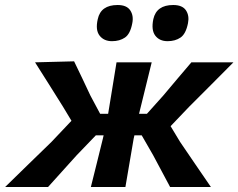

<svg xmlns="http://www.w3.org/2000/svg" viewBox="-68 -747 952 767"><path d="M-47.5 0Q-1.5 -45 45 -90.2Q91.5 -135.5 137.5 -180L217.5 -264.5L183.5 -321Q155.5 -365.5 128 -409.5Q100.5 -453.5 72 -498L228 -502Q244.5 -468 260.8 -433.8Q277 -399.5 293 -365.5L332 -292.5H364Q373 -347 381 -396.5Q389 -446 397.5 -498H538Q525 -445.5 513 -396.2Q501 -347 487.5 -292.5H519L584 -365Q612 -398.5 640.2 -431.8Q668.5 -465 696.5 -498H864.5Q820 -453 776 -409Q732 -365 688 -321L613.5 -243L651.5 -180Q681.5 -136 712.5 -90.5Q743.5 -45 774.5 0H611.5Q594 -32.5 577.5 -63.8Q561 -95 543.5 -127.5L498 -206.5H469L466 -193.5Q457 -141 449.2 -95Q441.5 -49 433 0H295Q307 -49 318.8 -95.5Q330.5 -142 343 -193.5L346 -206.5H315L238.5 -127Q210 -95 181.2 -63.5Q152.5 -32 124 0ZM601.5 -582.5Q569 -582.5 552.2 -604.8Q535.5 -627 544.5 -670.5Q557 -727 624 -727Q660.5 -727 674.8 -705.8Q689 -684.5 683 -654.5Q674.5 -611.5 653.2 -597Q632 -582.5 601.5 -582.5ZM379.5 -582.5Q347 -582.5 329.8 -604.8Q312.5 -627 322.5 -670.5Q334.5 -727 402 -727Q438 -727 452.2 -705.8Q466.5 -684.5 460.5 -654.5Q452.5 -611.5 431.2 -597Q410 -582.5 379.5 -582.5Z"/></svg>

Font: Commissioner Loud SemiBold
Style: Italic
Weight: 600
Italic angle: -12°
Designer: Kostas Bartsokas
Foundry: Kostas Bartsokas
Version: Version 1.000; ttfautohint (v1.8.3)